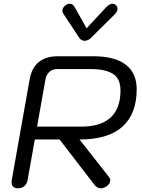

<svg xmlns="http://www.w3.org/2000/svg" viewBox="-20 -1002 765 1031"><path d="M139 -575Q161 -700 292 -700H479Q597 -700 655.5 -654.5Q714 -609 714 -523Q714 -391 637.5 -322Q561 -253 407 -253L565 -52Q572 -43 572 -34Q572 -14 550 0Q535 9 522 9Q501 9 486 -11L300 -253H167L128 -34Q124 -14 110.5 -2.5Q97 9 77 9Q60 9 51 0.5Q42 -8 42 -24Q42 -30 43 -34ZM417 -322Q520 -322 573.5 -370.5Q627 -419 627 -516Q627 -581 585.5 -606Q544 -631 471 -631H284Q261 -631 244.5 -615.5Q228 -600 224 -575L179 -322ZM405 -800 321 -927Q315 -936 315 -945Q315 -962 334 -975Q344 -982 354 -982Q372 -982 382 -962L445 -850L549 -962Q568 -982 585 -982Q593 -982 601 -976Q611 -967 611 -955Q611 -940 597 -926L470 -800Q453 -783 434 -783Q416 -783 405 -800Z"/></svg>

Font: Kodchasan
Style: Italic
Weight: 400
Italic angle: -10°
Version: Version 1.000; ttfautohint (v1.6)